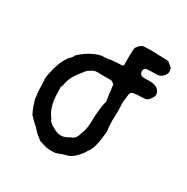

<svg xmlns="http://www.w3.org/2000/svg" viewBox="-144 -693 835 859"><g transform="rotate(30 273.5 -263.5)"><path d="M167 -74 171 -71 172 -69Q169 -72 167 -74ZM449 -568Q486 -568 487.5 -565.5Q489 -563 496 -558Q503 -553 506 -549.5Q509 -546 510 -546Q522 -521 500 -500Q487 -487 466 -489Q462 -489 459.5 -488.5Q457 -488 439 -488Q421 -488 416 -485Q406 -480 406 -470Q406 -460 410.5 -454.5Q415 -449 419 -448Q423 -447 436 -447Q449 -447 464 -447Q500 -446 511 -422Q518 -408 510 -394Q496 -371 484 -369Q472 -367 459 -367Q446 -367 443 -366.5Q440 -366 431 -365Q415 -364 410.5 -357.5Q406 -351 405.5 -340.5Q405 -330 404.5 -327.5Q404 -325 403.5 -321Q403 -317 402 -311Q401 -305 402 -293Q404 -256 402.5 -235.5Q401 -215 402 -206.5Q403 -198 403 -186Q403 -174 404 -171Q407 -157 403.5 -133Q400 -109 399 -101Q392 -59 376 -40Q374 -39 372.5 -34.5Q371 -30 360 -16Q331 19 309 24Q306 25 300.5 26.5Q295 28 289.5 29.5Q284 31 277 34Q270 37 266 38Q262 39 257.5 41Q253 43 233 43Q213 43 205 40.5Q197 38 181 33.5Q165 29 164 26.5Q163 24 155.5 19Q148 14 147 12.5Q146 11 141.5 7.5Q137 4 130 -4.5Q123 -13 111 -23Q99 -33 92 -41.5Q85 -50 84 -50Q81 -49 71.5 -71.5Q62 -94 57 -112.5Q52 -131 53 -131.5Q54 -132 52.5 -141Q51 -150 50.5 -157.5Q50 -165 49.5 -169.5Q49 -174 49 -197L48 -217L47 -215Q47 -240 55 -266V-270Q55 -272 63.5 -297.5Q72 -323 83 -340Q95 -359 96 -358.5Q97 -358 101 -362.5Q105 -367 108 -371Q111 -375 110 -376.5Q109 -378 127 -393Q163 -423 202 -435L220 -439Q219 -438 224.5 -438.5Q230 -439 237 -439Q244 -439 245.5 -439.5Q247 -440 252.5 -441Q258 -442 259 -442.5Q260 -443 272.5 -444Q285 -445 290 -445.5Q295 -446 306 -446Q317 -446 320 -447.5Q323 -449 324 -455V-469Q323 -469 323.5 -499.5Q324 -530 325.5 -538Q327 -546 337 -556Q347 -566 353.5 -567.5Q360 -569 391 -569.5Q422 -570 422.5 -569Q423 -568 449 -568ZM214 -360Q193 -348 187.5 -341Q182 -334 180 -331.5Q178 -329 177 -327Q176 -325 168 -316Q140 -282 133 -242Q131 -230 128.5 -228.5Q126 -227 127 -221Q128 -215 128 -194Q129 -125 159 -85L164 -78H163Q163 -73 174.5 -63.5Q186 -54 186.5 -55Q187 -56 196 -50Q238 -24 278 -53Q281 -55 281.5 -54Q282 -53 286.5 -56Q291 -59 291.5 -59Q292 -59 296 -62.5Q300 -66 300.5 -68Q301 -70 302.5 -72.5Q304 -75 304 -75.5Q304 -76 306.5 -79.5Q309 -83 308.5 -85.5Q308 -88 311 -93Q323 -121 323.5 -158Q324 -195 324.5 -196Q325 -197 325.5 -203Q326 -209 326 -210.5Q326 -212 327.5 -225Q329 -238 330.5 -246.5Q332 -255 332.5 -258Q333 -261 334 -263Q335 -265 335 -266Q335 -267 335.5 -267.5Q336 -268 336 -271Q336 -274 334.5 -282.5Q333 -291 332.5 -295Q332 -299 331 -303Q330 -307 329.5 -315.5Q329 -324 328 -329.5Q327 -335 326.5 -339.5Q326 -344 326 -344.5Q326 -345 325.5 -349.5Q325 -354 323.5 -354.5Q322 -355 317.5 -359Q313 -363 309 -364Q305 -365 285 -364.5Q265 -364 245 -365Q225 -366 214 -360Z"/></g></svg>

Font: TT2020 Style E
Style: Regular
Weight: 400
Version: Version 00.2